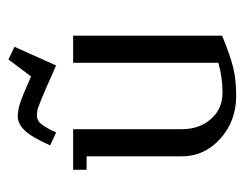

<svg xmlns="http://www.w3.org/2000/svg" viewBox="-82 -494 576 452"><g transform="rotate(-90 206.0 -268.0)"><path d="M32.2 -352.1V-383.8H127.9V-127.9Q127.9 -86.4 151.9 -59.3Q175.8 -32.2 213.9 -32.2Q250 -32.2 284.2 -42V-383.8H348.1V-33.2Q303.2 -14.6 274.2 -7.3Q245.1 0 206.1 0Q147 0 105.5 -37.4Q64 -74.7 64 -127.9V-352.1ZM89.8 -438Q109.9 -482.9 125.5 -498.5Q141.1 -514.2 158.2 -514.2Q173.3 -514.2 191.2 -508.1Q209 -502 252 -482.9L292 -536.1L321.8 -522L277.8 -423.8H277.3L276.9 -424.3H276.4L275.9 -424.8H275.4L274.9 -425.3H274.4L273.9 -425.8H273.4L272.9 -426.3H272.5L272 -426.8H271.5L271 -427.2H270.5H270L269.5 -427.7H269L268.6 -428.2H268.1L267.6 -428.7H267.1L266.6 -429.2H265.6Q187 -464.8 171.4 -468.3L160.2 -469.2Q148.4 -469.2 139.9 -458.7Q131.3 -448.2 120.1 -423.8Z"/></g></svg>

Font: Gawaa
Style: Regular
Weight: 400
Designer: T. Christopher White
Version: Version 1.0